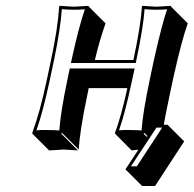

<svg xmlns="http://www.w3.org/2000/svg" viewBox="-20 -452 659 653"><path d="M570.8 -193.4 555.7 -122.6Q542.5 -60.5 537.1 -27.8H549.8L606.4 28.8L507.3 180.7H463.4L406.7 124L450.7 57.1Q450.7 57.1 427.7 59.6L371.6 2.9L371.1 0Q392.6 -57.6 413.1 -152.3H281.7L275.9 -123.5Q252 -10.3 247.6 56.6L190.9 0L188.5 2.9L245.1 59.6Q243.2 59.6 196.8 56.6Q196.8 56.6 147 59.6L90.3 2.9L89.8 0Q115.7 -69.8 139.2 -180.2L153.8 -249Q176.8 -356.9 181.2 -429.2L182.6 -432.1Q184.6 -432.1 231.4 -429.2Q231.4 -429.2 280.8 -432.1L282.2 -429.2L338.9 -372.6Q318.4 -314.5 302.7 -248H433.6L434.1 -250Q459.5 -369.1 462.4 -429.2L463.9 -432.1Q465.8 -432.1 512.2 -429.2Q512.2 -429.2 561 -432.1L562 -429.2L618.7 -372.6Q598.6 -317.4 570.8 -193.4ZM234.9 -248 233.9 -249V-248ZM479.5 13.7 481.4 10.7 471.2 0 468.3 2.9ZM504.4 -252Q531.2 -371.1 548.3 -420.4Q532.2 -418.9 512.2 -418.9Q488.3 -418.9 471.7 -420.9Q467.8 -361.3 443.8 -248L441.9 -237.8H221.2L224.1 -251Q246.6 -355 268.6 -420.4Q252 -418.9 231.4 -418.9Q207 -418.9 190.4 -420.9Q185.1 -350.1 163.6 -247.1L148.9 -177.7Q126.5 -73.2 104 -8.8Q120.6 -10.3 140.1 -9.8Q164.6 -9.8 181.6 -8.3Q186.5 -73.2 209.5 -182.1L217.3 -219.2H438L428.7 -176.8Q404.8 -64.5 384.8 -8.8Q401.4 -10.3 420.9 -9.8Q444.8 -9.8 461.4 -8.3Q465.8 -69.8 489.3 -181.2ZM512.2 -18.1 425.3 113.8H445.3L531.7 -18.1Z"/></svg>

Font: Linux Biolinum Shadow O
Style: Italic
Weight: 400
Italic angle: -12°
Designer: Philipp H. Poll
Foundry: Philipp H. Poll
Version: Version 0.6.2